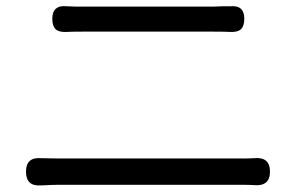

<svg xmlns="http://www.w3.org/2000/svg" viewBox="-20 -660 945 613"><path d="M790 -69Q777 -70 753 -70H459H166Q148 -70 113 -68H110Q63 -65 63 -112Q63 -159 111 -155Q120 -155 138 -154.5Q156 -154 166 -154H753Q778 -154 791 -155Q842 -160 842 -112Q842 -64 790 -69ZM147 -600Q147 -645 194 -640Q203 -640 219 -639Q235 -639 243 -639H453H663Q673 -639 692 -640Q708 -640 716 -640Q760 -644 760 -600Q760 -577 749.5 -567Q739 -557 716 -558Q699 -559 663 -559H244Q208 -559 191 -558Q168 -557 157.5 -567Q147 -577 147 -600Z"/></svg>

Font: GenSenRounded JP R
Style: Regular
Weight: 400
Version: Version 1.501;PS 1;hotconv 16.6.51;makeotf.lib2.5.65220